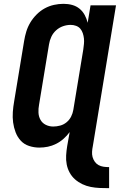

<svg xmlns="http://www.w3.org/2000/svg" viewBox="-20 -763 640 1003"><path d="M550 220Q525 220 501 219Q477 218 454 213.5Q431 209 410 199Q389 189 372 174Q355 159 344 139Q333 119 328.5 96Q324 73 325.5 48.5Q327 24 331 0L344 -73Q330 -54 312 -38Q294 -22 273 -11.5Q252 -1 230 3.5Q208 8 185 8Q158 8 132 -0.5Q106 -9 88.5 -28Q71 -47 61.5 -72Q52 -97 48.5 -123.5Q45 -150 47 -178Q49 -206 54 -234L106 -549Q110 -574 117.5 -598.5Q125 -623 138.5 -645.5Q152 -668 171.5 -687.5Q191 -707 214 -719.5Q237 -732 262 -737.5Q287 -743 312 -743Q336 -743 357.5 -737Q379 -731 395.5 -717.5Q412 -704 422.5 -684.5Q433 -665 438 -644L453 -735H586L465 0Q462 14 461 29Q460 44 463.5 57Q467 70 475 81.5Q483 93 495 99.5Q507 106 521 108Q535 110 550 110V220ZM258 -102Q276 -102 294.5 -107Q313 -112 328 -124.5Q343 -137 351.5 -154Q360 -171 363 -189Q376 -268 389 -346.5Q402 -425 415 -504Q417 -519 418.5 -533.5Q420 -548 418.5 -562Q417 -576 412.5 -589.5Q408 -603 399.5 -613Q391 -623 377.5 -628Q364 -633 349 -633Q329 -633 309 -626Q289 -619 273 -604.5Q257 -590 248 -570.5Q239 -551 236 -531L184 -216Q180 -195 181 -174.5Q182 -154 191.5 -137Q201 -120 219 -111Q237 -102 258 -102Z"/></svg>

Font: Iosevka Curly XBdExObl
Style: Regular
Weight: 800
Width: 7
Italic angle: -9°
Monospace: yes
Designer: Belleve Invis
Foundry: Belleve Invis
Version: Version 11.1.0; ttfautohint (v1.8.3)